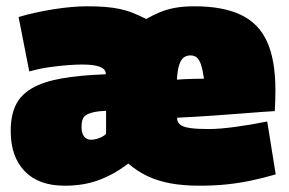

<svg xmlns="http://www.w3.org/2000/svg" viewBox="-20 -580 919 610"><path d="M185 10Q103 10 58.5 -36Q14 -82 14 -164Q14 -212 29.5 -245Q45 -278 80.5 -299Q116 -320 174 -330.5Q232 -341 316 -344V-346Q316 -360 298 -367.5Q280 -375 241 -375Q223 -375 195.5 -373Q168 -371 136.5 -366.5Q105 -362 73 -353L39 -526Q90 -541 149.5 -550.5Q209 -560 258 -560Q290 -560 314.5 -558Q339 -556 360.5 -551.5Q382 -547 402 -539Q422 -531 444 -520H445Q466 -532 487.5 -541Q509 -550 535.5 -555Q562 -560 598 -560Q688 -560 745 -533Q802 -506 828.5 -447.5Q855 -389 855 -294Q855 -280 854.5 -261Q854 -242 853 -227Q818 -225 768.5 -221Q719 -217 661.5 -213Q604 -209 543 -206Q543 -205 543 -203.5Q543 -202 543 -200Q545 -189 554.5 -182.5Q564 -176 585.5 -173Q607 -170 643 -170Q677 -170 728.5 -177Q780 -184 829 -194L856 -26Q815 -14 776.5 -6Q738 2 698.5 6Q659 10 615 10Q562 10 521.5 2.5Q481 -5 448.5 -20.5Q416 -36 388 -60H387Q362 -41 338 -28Q314 -15 290 -6.5Q266 2 240 6Q214 10 185 10ZM269 -136Q277 -136 286.5 -138.5Q296 -141 304.5 -145.5Q313 -150 317 -155Q317 -165 317 -176Q317 -187 317 -197Q317 -205 317 -213Q317 -221 317 -228Q293 -227 277.5 -223.5Q262 -220 253.5 -214.5Q245 -209 242 -199.5Q239 -190 239 -176Q239 -156 247.5 -146Q256 -136 269 -136ZM542 -327Q553 -328 566 -328.5Q579 -329 595 -329.5Q611 -330 628 -330Q624 -359 618.5 -375Q613 -391 605 -397.5Q597 -404 585 -404Q573 -404 564 -397.5Q555 -391 549.5 -374.5Q544 -358 542 -327Z"/></svg>

Font: Georama ExtraCondensed Thin Black
Style: Regular
Weight: 900
Version: Version 1.001